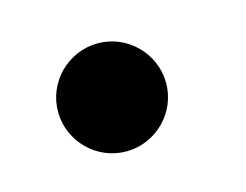

<svg xmlns="http://www.w3.org/2000/svg" viewBox="-31 -410 224 175"><g transform="rotate(-10 81.0 -323.0)"><path d="M71 -272C99 -272 122 -295 122 -323C122 -351 99 -374 71 -374C43 -374 20 -351 20 -323C20 -295 43 -272 71 -272Z"/></g></svg>

Font: Picaflor 24 pt
Style: Regular
Weight: 400
Designer: Ariel Martín Pérez
Foundry: Tunera Type Foundry
Version: Version 1.000;hotconv 1.0.109;makeotfexe 2.5.65596